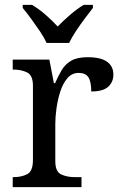

<svg xmlns="http://www.w3.org/2000/svg" viewBox="-20 -768 500 788"><path d="M32.2 0V-41H35.2Q68.4 -41 91.8 -53.2Q115.2 -65.4 115.2 -111.3V-416Q115.2 -459 91.3 -470.7Q67.4 -482.4 35.2 -482.4H32.2V-523.4H182.6L201.2 -426.8H206.1Q218.8 -456.1 233.4 -480.5Q248 -504.9 272.5 -519Q296.9 -533.2 339.8 -533.2Q393.6 -533.2 419.4 -514.6Q445.3 -496.1 445.3 -461.9Q445.3 -431.6 424.3 -412.1Q403.3 -392.6 354.5 -392.6Q354.5 -432.6 342.8 -450.7Q331.1 -468.8 302.7 -468.8Q275.4 -468.8 256.8 -447.3Q238.3 -425.8 227.5 -392.6Q216.8 -359.4 211.9 -323.7Q207 -288.1 207 -259.8V-106.4Q207 -63.5 231 -52.2Q254.9 -41 287.1 -41H314.5V0ZM170.9 -591.8Q161.1 -614.3 143.6 -640.1Q126 -666 107.4 -691.4Q88.9 -716.8 73.2 -735.4V-748H111.3Q139.6 -731.4 167.5 -707Q195.3 -682.6 216.8 -659.2Q239.3 -682.6 267.6 -707Q295.9 -731.4 323.2 -748H361.3V-735.4Q346.7 -716.8 327.6 -691.4Q308.6 -666 291.5 -640.1Q274.4 -614.3 263.7 -591.8Z"/></svg>

Font: Noto Serif Todhri
Style: Regular
Weight: 400
Designer: Mikhail Merkuryev
Version: Version 1.000; ttfautohint (v1.8.4.7-5d5b)